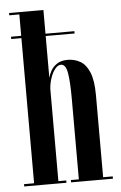

<svg xmlns="http://www.w3.org/2000/svg" viewBox="-54 -788 521 827"><g transform="rotate(-5 207.0 -375.0)"><path d="M17 0V-10H60.5V-637.5H16.5V-647.5H60.5V-740H17V-750H165.5V-647.5H290.5V-637.5H165.5V-456.5Q168.5 -470 177.5 -486.5Q186.5 -503 204.2 -515Q222 -527 251 -527Q280 -527 304.8 -513Q329.5 -499 344.2 -463.8Q359 -428.5 359 -364.5V-10H400.5V0H219.5V-10H254V-357Q254 -434 247.2 -471.2Q240.5 -508.5 220 -508.5Q206.5 -508.5 194.5 -493.5Q182.5 -478.5 174.8 -455.5Q167 -432.5 165.5 -408.5V-10H199.5V0Z"/></g></svg>

Font: Imbue 100pt SemiBold
Style: Regular
Weight: 600
Designer: Tyler Finck
Foundry: Etcetera Type Company
Version: Version 1.102; ttfautohint (v1.8.3)